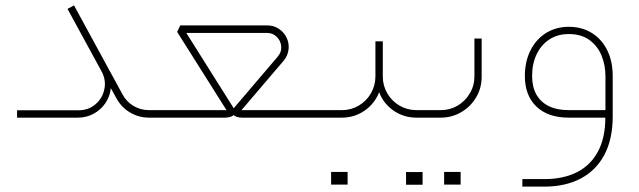

<svg xmlns="http://www.w3.org/2000/svg" viewBox="-20 -432 2348 705"><path d="M265.6 0Q297.8 0 324.4 -14.7Q351.1 -29.4 367.6 -54.2Q384.2 -79 386.9 -108.5L408.5 -69.4Q426.5 -37.2 458.2 -18.6Q489.9 0 527.1 0H540V-27.6H527.1Q496.3 -27.6 470.4 -43Q444.4 -58.4 430.1 -85L251.8 -412.2L227.9 -399.4L353.4 -169.1Q369.9 -138.3 363.3 -105Q356.6 -71.7 330.9 -49.4Q305.1 -27.1 268.8 -27.1H42.7V0Z M960.5 -311.1Q981.6 -311.1 996.3 -296.6Q1011 -282.2 1012.6 -261.5Q1014.2 -240.8 1000 -224.3L838.2 -34.5L664.1 -311.1ZM540 0H806.5Q817.6 0 827.4 -3.4Q837.3 -6.9 837.8 -10.6Q838.2 -6.9 847.9 -3.4Q857.5 0 869 0H1135.1V-27.6H871.8Q870.9 -27.6 869 -27.6Q867.2 -27.6 866.3 -27.1L1021.6 -209.1Q1036.8 -227.5 1039.5 -249.8Q1042.3 -272.1 1032.9 -292.5Q1023.4 -313 1004.6 -325.8Q985.8 -338.7 961.4 -338.7H642L630.5 -314.8L812 -27.1Q810.7 -27.6 806.5 -27.6H540Q522.5 -26.2 515.6 -20Q508.7 -13.8 515.6 -7.6Q522.5 -1.4 540 0Z M1135.1 0H1235.3Q1281.7 0 1318.7 -25.7Q1355.7 -51.5 1372.2 -93.3Q1388.3 -51.5 1425.3 -25.7Q1462.3 0 1509.2 0H1523.9V-27.6H1509.2Q1475.6 -27.6 1447.2 -44.1Q1418.7 -60.7 1402.1 -89.2Q1385.6 -117.6 1385.6 -151.2V-280.3H1358.5V-151.2Q1358.5 -117.6 1341.9 -89.2Q1325.4 -60.7 1297.1 -44.1Q1268.8 -27.6 1235.3 -27.6H1135.1Q1117.6 -26.2 1110.8 -20Q1103.9 -13.8 1110.8 -7.6Q1117.6 -1.4 1135.1 0ZM1256.4 245.9Q1256.4 231.6 1256.4 222.4Q1256.4 213.2 1256.4 199.4Q1242.2 199.4 1233.5 199.4Q1224.7 199.4 1215.1 199.4Q1207.7 199.4 1195.8 199.4Q1195.8 213.2 1195.8 222.4Q1195.8 231.6 1195.8 245.9Q1195.8 245.9 1207 245.9Q1218.3 245.9 1236.7 245.9Q1236.7 245.9 1256.4 245.9Z M1523.9 0H1598.3Q1639.2 0 1673.7 -20.2Q1708.2 -40.4 1728.4 -74.7Q1748.6 -108.9 1748.6 -149.8V-290.4H1722V-151.2Q1722 -117.6 1705.2 -89.2Q1688.4 -60.7 1660.2 -44.1Q1631.9 -27.6 1598.3 -27.6H1523.9Q1506.4 -26.2 1499.5 -20Q1492.6 -13.8 1499.5 -7.6Q1506.4 -1.4 1523.9 0ZM1531.7 246.3Q1531.7 232.1 1531.7 222.9Q1531.7 213.2 1531.7 199.4Q1517.5 199.9 1508.7 199.9Q1500 199.9 1490.3 199.9Q1483 199.4 1471 199.4Q1471 213.2 1471 222.9Q1471 232.1 1471 246.3Q1471 246.3 1491.7 246.3Q1491.7 246.3 1499.5 246.3Q1499.5 246.3 1511.9 246.3Q1511.9 246.3 1531.7 246.3ZM1671.4 245.9Q1671.4 231.6 1671.4 222.4Q1671.4 213.2 1671.4 199.4Q1657.2 199.4 1648.4 199.4Q1639.7 199.4 1630.1 199.4Q1622.7 199.4 1610.8 199.4Q1610.8 213.2 1610.8 222.4Q1610.8 231.6 1610.8 245.9Q1610.8 245.9 1622 245.9Q1633.3 245.9 1651.7 245.9Q1651.7 245.9 1671.4 245.9Z M2068.5 -27.6Q2025.3 -27.6 1995.2 -42.3Q1965.1 -57 1949.4 -85.2Q1933.8 -113.5 1933.8 -153Q1933.8 -198.1 1950.6 -233Q1967.4 -267.9 1997.7 -287.5Q2028 -307 2068.5 -307Q2115.3 -307 2145.5 -284.2Q2175.6 -261.5 2189.3 -226.6Q2203.1 -191.6 2203.1 -153V-27.6ZM2229.8 -153Q2229.8 -206.8 2209.6 -247.7Q2189.3 -288.6 2152.8 -311.1Q2116.3 -333.6 2068.5 -333.6Q2021.6 -333.6 1984.8 -310.7Q1948.1 -287.7 1927.6 -246.6Q1907.2 -205.4 1907.2 -153Q1907.2 -81.3 1949.7 -40.7Q1992.2 0 2068.5 0H2202.7Q2202.7 74.4 2175.3 125Q2148 175.6 2097.9 200.6Q2047.8 225.6 1979.8 225.6H1898V253.2H1979.8Q2055.1 253.2 2111.4 224Q2167.7 194.9 2198.8 137.2Q2229.8 79.5 2229.8 -4.6Z"/></svg>

Font: Arad-FD-VF Thin
Style: Regular
Weight: 100
Designer: Mohammad Darvishi
Version: Version 1.010;September 21, 2024;FontCreator 15.0.0.2992 64-